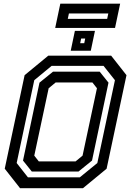

<svg xmlns="http://www.w3.org/2000/svg" viewBox="-20 -994 693 1014"><path d="M86 0 5 -103 110 -597 235 -700H567L648 -597L543 -103L418 0ZM185 -141.5H379L416 -172L492 -528L468 -558.5H274L237 -528L161 -172ZM127.5 -57.5H401.5L494 -133L587 -570.5L527 -646H252.5L161 -570.5L68 -133ZM148 -88 101.5 -146 188.5 -557.5 260 -615.5H506.5L553 -557.5L466 -146L394.5 -88ZM353.5 -726 375.5 -831H481.5L459.5 -726ZM403.5 -766H425L430 -790.5H408.5ZM271.5 -846.5 298.5 -974.5H614.5L587.5 -846.5ZM338 -894.5H546L552 -923H344Z"/></svg>

Font: Tourney Thin SemiBold
Style: Italic
Weight: 600
Italic angle: -12°
Version: Version 1.015